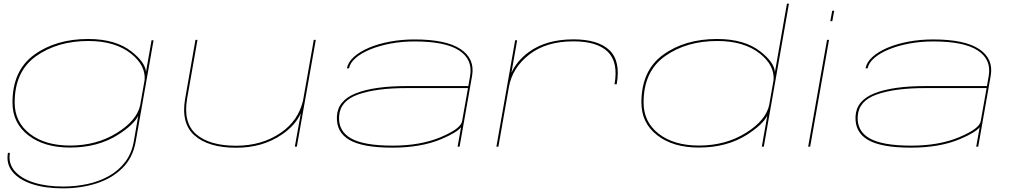

<svg xmlns="http://www.w3.org/2000/svg" viewBox="-20 -805 5563 1054"><path d="M325 229Q226.5 229 154.8 205Q83 181 48 137.2Q13 93.5 23.5 34H34.5Q24.5 91 59.5 132.5Q94.5 174 164 196.5Q233.5 219 326.5 219Q396 219 460.5 205Q525 191 578.2 161Q631.5 131 667.2 84Q703 37 714.5 -29L739 -169.5Q714 -120 627.5 -65Q517 5 364 5Q222 5 135.2 -62.5Q48.5 -130 48.5 -242Q48.5 -418 168 -504.5Q287.5 -591 464 -591Q615.5 -591 703.5 -521Q777.5 -462 781.5 -410L812 -584H823L725 -28Q709.5 61 651.8 118Q594 175 509 202Q424 229 325 229ZM774 -366.5Q780 -445.5 700 -510Q612.5 -580 465.5 -580Q295.5 -580 178 -496.5Q60.5 -413 60.5 -242Q60.5 -135 144 -70.5Q227.5 -6 364.5 -6Q511.5 -6 623.5 -76.5Q729 -142.5 749 -224.5Z M1598.5 0 1627.5 -161 1631.5 -183Q1600.5 -115.5 1526 -65.5Q1421 6 1276.5 6Q1125.5 6 1049 -60.5Q972.5 -127 996.5 -264L1053 -586H1064L1007.5 -265Q984 -131.5 1057.2 -68.2Q1130.5 -5 1275.5 -5Q1418.5 -5 1522.5 -77Q1618 -143 1643.5 -253L1702.5 -586H1713.5L1609.5 0Z M2492 0 2511 -106.5Q2487 -77 2403 -41.5Q2292 5.5 2133.5 5.5Q1970.5 5.5 1897.8 -37Q1825 -79.5 1829.5 -166.5Q1834 -253.5 1934 -293Q2034 -332.5 2214.5 -332.5H2551L2560.5 -387.5Q2576.5 -477.5 2501.2 -527.5Q2426 -577.5 2256 -577.5Q2186.5 -577.5 2124 -565.8Q2061.5 -554 2012 -533.5Q1962.5 -513 1932 -486.2Q1901.5 -459.5 1896 -430H1884.5Q1890.5 -463.5 1922.2 -492.2Q1954 -521 2005 -542.8Q2056 -564.5 2120.5 -576.5Q2185 -588.5 2255.5 -588.5Q2429.5 -588.5 2508.8 -535.2Q2588 -482 2571.5 -388.5L2503 0ZM2516.5 -138.5 2549 -321.5H2213.5Q2044.5 -321.5 1945.5 -286.2Q1846.5 -251 1841.5 -166.5Q1836.5 -85.5 1906.8 -45.5Q1977 -5.5 2135.5 -5.5Q2288.5 -5.5 2399 -52Q2509.5 -98.5 2516.5 -139Z M3353.5 -342.5Q3375 -463.5 3316.5 -520.8Q3258 -578 3128 -578Q2978 -578 2885.5 -505.5Q2793.5 -434 2774 -329L2716 0H2705L2808 -584H2819L2787.5 -405.5Q2817 -470.5 2882 -518.5Q2977.5 -589 3128 -589Q3262.5 -589 3325.2 -529.8Q3388 -470.5 3365.5 -342.5Z M4162 0 4191 -164 4192 -170Q4167 -120.5 4080 -65Q3969.5 5 3816.5 5Q3674.5 5 3587.8 -62.5Q3501 -130 3501 -242Q3501 -418 3620.5 -504.5Q3740 -591 3916.5 -591Q4068 -591 4156 -521Q4230.5 -462 4234 -409L4300 -785H4311L4173 0ZM4202.5 -228.5 4226.5 -365Q4233 -445 4152.5 -510Q4065 -580 3918 -580Q3748 -580 3630.5 -496.5Q3513 -413 3513 -242Q3513 -135 3596.5 -70.5Q3680 -6 3817 -6Q3964 -6 4076 -76.5Q4184 -144 4202.5 -228.5Z M4416.5 0 4520 -586H4531L4427.5 0ZM4548.5 -746H4559.5L4549 -688.5H4538Z M5339 0 5358 -106.5Q5334 -77 5250 -41.5Q5139 5.5 4980.5 5.5Q4817.5 5.5 4744.8 -37Q4672 -79.5 4676.5 -166.5Q4681 -253.5 4781 -293Q4881 -332.5 5061.5 -332.5H5398L5407.5 -387.5Q5423.5 -477.5 5348.2 -527.5Q5273 -577.5 5103 -577.5Q5033.5 -577.5 4971 -565.8Q4908.5 -554 4859 -533.5Q4809.5 -513 4779 -486.2Q4748.5 -459.5 4743 -430H4731.5Q4737.5 -463.5 4769.2 -492.2Q4801 -521 4852 -542.8Q4903 -564.5 4967.5 -576.5Q5032 -588.5 5102.5 -588.5Q5276.5 -588.5 5355.8 -535.2Q5435 -482 5418.5 -388.5L5350 0ZM5363.5 -138.5 5396 -321.5H5060.5Q4891.5 -321.5 4792.5 -286.2Q4693.5 -251 4688.5 -166.5Q4683.5 -85.5 4753.8 -45.5Q4824 -5.5 4982.5 -5.5Q5135.5 -5.5 5246 -52Q5356.5 -98.5 5363.5 -139Z"/></svg>

Font: Anybody UltraExpanded Thin
Style: Italic
Weight: 100
Width: 9
Italic angle: -10°
Designer: Tyler Finck
Foundry: Etcetera Type Company
Version: Version 1.010; ttfautohint (v1.8.3) -l 8 -r 50 -G 200 -x 14 